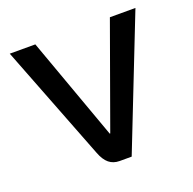

<svg xmlns="http://www.w3.org/2000/svg" viewBox="-96 -595 694 692"><g transform="rotate(-20 251.0 -249.5)"><path d="M182 -56 10 -499H108L250 -105H252L394 -499H492L296 0H250Q226 0 209.5 -13.5Q193 -27 182 -56Z"/></g></svg>

Font: Bai Jamjuree Medium
Style: Regular
Weight: 500
Version: Version 1.000; ttfautohint (v1.6)